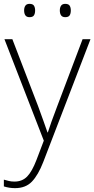

<svg xmlns="http://www.w3.org/2000/svg" viewBox="-23 -733 489 995"><path d="M0 -530H41L174 -184Q191 -138 203 -104Q215 -70 223 -47H225Q232 -69 244 -103Q256 -137 273 -181L405 -530H446L201 107Q175 174 142.5 208Q110 242 55 242Q25 242 -3 233V198Q11 202 23.5 205Q36 208 52 208Q92 208 117.5 182Q143 156 166 96L204 -4ZM102 -679Q102 -694 108.5 -703.5Q115 -713 130 -713Q147 -713 153 -703.5Q159 -694 159 -679Q159 -663 153 -653.5Q147 -644 130 -644Q115 -644 108.5 -653.5Q102 -663 102 -679ZM287 -679Q287 -694 293.5 -703.5Q300 -713 315 -713Q332 -713 338 -703.5Q344 -694 344 -679Q344 -663 338 -653.5Q332 -644 315 -644Q300 -644 293.5 -653.5Q287 -663 287 -679Z"/></svg>

Font: Noto Sans Devanagari ExtraLight
Style: Regular
Weight: 200
Designer: Jelle Bosma - Monotype Design Team
Foundry: Monotype Imaging Inc.
Version: Version 2.004; ttfautohint (v1.8.4.7-5d5b)